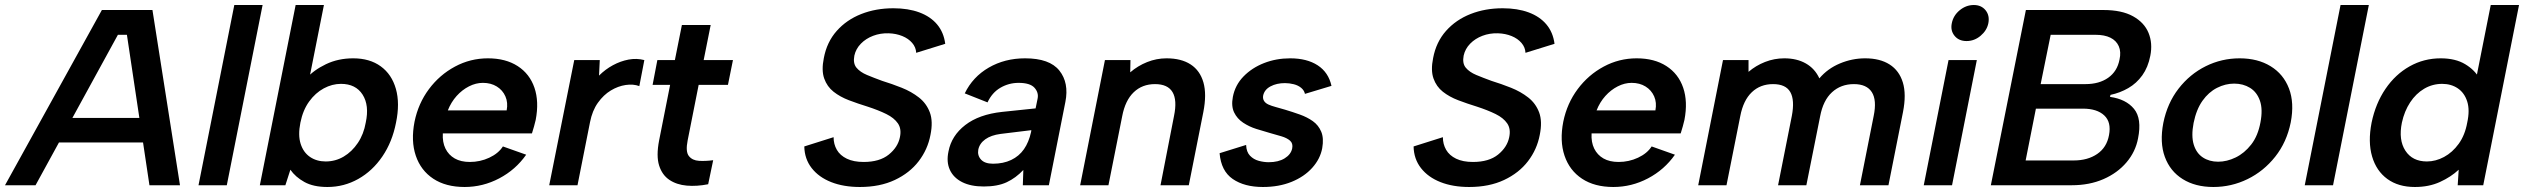

<svg xmlns="http://www.w3.org/2000/svg" viewBox="-62 -740 10083 767"><path d="M445 -601H409L80 0H-42L345 -700H547L657 0H535ZM147 -269H555L536 -171H128Z M874 -720H987L844 0H731Z M1161 -426Q1191 -460 1240 -483.5Q1289 -507 1349 -507Q1415 -507 1459 -475Q1503 -443 1519.5 -385Q1536 -327 1520 -250Q1505 -173 1465.5 -115Q1426 -57 1369 -25Q1312 7 1246 7Q1190 7 1154 -13Q1118 -33 1098 -62L1078 0H976L1119 -720H1232L1173 -423ZM1399 -250Q1414 -319 1386.5 -362Q1359 -405 1300 -405Q1265 -405 1231.5 -387Q1198 -369 1173 -334.5Q1148 -300 1138 -250Q1128 -200 1139 -165.5Q1150 -131 1176.5 -113Q1203 -95 1239 -95Q1278 -95 1311 -114.5Q1344 -134 1367.5 -169Q1391 -204 1399 -250Z M1794 7Q1719 7 1669 -26Q1619 -59 1599 -118Q1579 -177 1594 -254Q1609 -327 1651.5 -384Q1694 -441 1755.5 -474Q1817 -507 1887 -507Q1958 -507 2006 -476Q2054 -445 2073 -389.5Q2092 -334 2078 -261Q2075 -249 2071.5 -235.5Q2068 -222 2063 -207H1707Q1705 -172 1717.5 -146.5Q1730 -121 1754.5 -107Q1779 -93 1815 -93Q1856 -93 1892.5 -110Q1929 -127 1947 -155L2040 -122Q1998 -62 1932.5 -27.5Q1867 7 1794 7ZM1962 -299Q1968 -330 1957 -355Q1946 -380 1922.5 -394.5Q1899 -409 1867 -409Q1839 -409 1811.5 -395Q1784 -381 1762 -356.5Q1740 -332 1727 -299Z M2232 -500H2334L2331 -438Q2356 -463 2386.5 -479.5Q2417 -496 2449 -502Q2481 -508 2512 -500L2492 -396Q2468 -405 2437.5 -400.5Q2407 -396 2378 -378.5Q2349 -361 2326.5 -329.5Q2304 -298 2295 -252L2245 0H2132Z M2634 -500 2662 -640H2777L2749 -500H2866L2846 -401H2729L2685 -179Q2676 -134 2690 -116.5Q2704 -99 2730.5 -97.5Q2757 -96 2787 -100L2767 -4Q2722 5 2681.5 1.5Q2641 -2 2612 -21.5Q2583 -41 2571 -79Q2559 -117 2571 -179L2615 -401H2545L2564 -500Z M3268 -192Q3268 -164 3281 -141.5Q3294 -119 3321 -106Q3348 -93 3388 -93Q3452 -93 3488.5 -122.5Q3525 -152 3533 -192Q3540 -225 3525 -247Q3510 -269 3478.5 -284.5Q3447 -300 3404 -314Q3365 -326 3329.5 -339.5Q3294 -353 3268 -373.5Q3242 -394 3230.5 -426.5Q3219 -459 3229 -508Q3241 -572 3280.5 -616.5Q3320 -661 3378.5 -684Q3437 -707 3507 -707Q3566 -707 3610.5 -690.5Q3655 -674 3681.5 -642.5Q3708 -611 3714 -565L3598 -529Q3597 -551 3582 -568.5Q3567 -586 3542.5 -596Q3518 -606 3488 -607Q3455 -608 3426 -597Q3397 -586 3377 -565.5Q3357 -545 3351 -518Q3345 -487 3359.5 -469.5Q3374 -452 3401.5 -440.5Q3429 -429 3462 -417Q3501 -405 3540 -389.5Q3579 -374 3609 -350.5Q3639 -327 3652.5 -291Q3666 -255 3655 -201Q3644 -143 3608 -96Q3572 -49 3512.5 -21Q3453 7 3373 7Q3308 7 3258.5 -12.5Q3209 -32 3180.5 -68.5Q3152 -105 3151 -155Z M4024 0 4026 -61Q3996 -29 3959.5 -12Q3923 5 3868 5Q3816 5 3781.5 -12.5Q3747 -30 3732.5 -61.5Q3718 -93 3727 -135Q3739 -198 3794 -240.5Q3849 -283 3941 -293L4075 -307L4083 -346Q4088 -370 4070.5 -389.5Q4053 -409 4007 -409Q3968 -409 3934.5 -389.5Q3901 -370 3883 -331L3792 -367Q3824 -433 3888 -470Q3952 -507 4033 -507Q4131 -507 4170 -458Q4209 -409 4194 -333L4128 0ZM4058 -220 3935 -205Q3897 -200 3874 -183.5Q3851 -167 3846 -142Q3842 -119 3857 -102.5Q3872 -86 3905 -86Q3946 -86 3977.5 -101Q4009 -116 4028.5 -144Q4048 -172 4057 -213Z M4352 -500H4454L4453 -451Q4483 -477 4520.5 -492Q4558 -507 4598 -507Q4657 -507 4694.5 -482.5Q4732 -458 4745.5 -410.5Q4759 -363 4745 -292L4687 0H4574L4628 -277Q4641 -340 4622 -372Q4603 -404 4552 -404Q4501 -404 4467 -371.5Q4433 -339 4421 -276L4366 0H4253Z M4916 -161Q4917 -133 4931.5 -118Q4946 -103 4966.5 -97.5Q4987 -92 5006 -92Q5045 -92 5070 -107.5Q5095 -123 5100 -147Q5104 -167 5091.5 -178Q5079 -189 5057 -195.5Q5035 -202 5010 -209Q4985 -216 4956.5 -225Q4928 -234 4904 -250Q4880 -266 4868 -291Q4856 -316 4863 -353Q4872 -400 4905.5 -434.5Q4939 -469 4987.5 -488Q5036 -507 5092 -507Q5159 -507 5202 -479Q5245 -451 5257 -397L5151 -365Q5148 -379 5136 -389Q5124 -399 5106.5 -403.5Q5089 -408 5071 -408Q5038 -408 5013.5 -395Q4989 -382 4984 -358Q4982 -346 4987.5 -337Q4993 -328 5005 -322.5Q5017 -317 5034 -312.5Q5051 -308 5071 -302Q5101 -293 5130.5 -282.5Q5160 -272 5182.5 -256Q5205 -240 5216 -214Q5227 -188 5220 -148Q5212 -105 5180 -69.5Q5148 -34 5097.5 -13.5Q5047 7 4983 7Q4909 7 4862.5 -25Q4816 -57 4810 -128Z M5702 -192Q5702 -164 5715 -141.5Q5728 -119 5755 -106Q5782 -93 5822 -93Q5886 -93 5922.5 -122.5Q5959 -152 5967 -192Q5974 -225 5959 -247Q5944 -269 5912.5 -284.5Q5881 -300 5838 -314Q5799 -326 5763.5 -339.5Q5728 -353 5702 -373.5Q5676 -394 5664.5 -426.5Q5653 -459 5663 -508Q5675 -572 5714.5 -616.5Q5754 -661 5812.5 -684Q5871 -707 5941 -707Q6000 -707 6044.5 -690.5Q6089 -674 6115.5 -642.5Q6142 -611 6148 -565L6032 -529Q6031 -551 6016 -568.5Q6001 -586 5976.5 -596Q5952 -606 5922 -607Q5889 -608 5860 -597Q5831 -586 5811 -565.5Q5791 -545 5785 -518Q5779 -487 5793.5 -469.5Q5808 -452 5835.5 -440.5Q5863 -429 5896 -417Q5935 -405 5974 -389.5Q6013 -374 6043 -350.5Q6073 -327 6086.5 -291Q6100 -255 6089 -201Q6078 -143 6042 -96Q6006 -49 5946.5 -21Q5887 7 5807 7Q5742 7 5692.5 -12.5Q5643 -32 5614.5 -68.5Q5586 -105 5585 -155Z M6383 7Q6308 7 6258 -26Q6208 -59 6188 -118Q6168 -177 6183 -254Q6198 -327 6240.5 -384Q6283 -441 6344.5 -474Q6406 -507 6476 -507Q6547 -507 6595 -476Q6643 -445 6662 -389.5Q6681 -334 6667 -261Q6664 -249 6660.5 -235.5Q6657 -222 6652 -207H6296Q6294 -172 6306.5 -146.5Q6319 -121 6343.5 -107Q6368 -93 6404 -93Q6445 -93 6481.5 -110Q6518 -127 6536 -155L6629 -122Q6587 -62 6521.5 -27.5Q6456 7 6383 7ZM6551 -299Q6557 -330 6546 -355Q6535 -380 6511.5 -394.5Q6488 -409 6456 -409Q6428 -409 6400.5 -395Q6373 -381 6351 -356.5Q6329 -332 6316 -299Z M6821 -500H6923V-453Q6952 -478 6989 -492.5Q7026 -507 7066 -507Q7116 -507 7152 -486.5Q7188 -466 7206 -427Q7239 -466 7288 -486.5Q7337 -507 7389 -507Q7448 -507 7486.5 -482.5Q7525 -458 7539.5 -410.5Q7554 -363 7540 -292L7482 0H7368L7423 -277Q7436 -340 7415.5 -372Q7395 -404 7344 -404Q7292 -404 7256.5 -371.5Q7221 -339 7209 -275L7154 0H7041L7096 -277Q7108 -340 7090 -372Q7072 -404 7021 -404Q6970 -404 6936 -371.5Q6902 -339 6890 -276L6835 0H6722Z M7722 -500H7835L7736 0H7623ZM7794 -576Q7763 -576 7746 -597Q7729 -618 7735 -647Q7741 -678 7766.5 -699Q7792 -720 7823 -720Q7853 -720 7870 -699Q7887 -678 7881 -647Q7875 -618 7850 -597Q7825 -576 7794 -576Z M8405 -502Q8412 -533 8402 -555.5Q8392 -578 8368.5 -589.5Q8345 -601 8309 -601H8130L8090 -404H8269Q8324 -404 8360 -429.5Q8396 -455 8405 -502ZM7891 0 8031 -700H8341Q8414 -700 8459 -675Q8504 -650 8521 -608.5Q8538 -567 8528 -517Q8519 -471 8496 -439Q8473 -407 8440 -388Q8407 -369 8369 -361L8367 -353Q8431 -344 8463 -305Q8495 -266 8479 -187Q8469 -134 8433 -91.5Q8397 -49 8341 -24.5Q8285 0 8214 0ZM8030 -99H8222Q8278 -99 8316 -125Q8354 -151 8363 -200Q8373 -252 8344 -279Q8315 -306 8259 -306H8071Z M8780 7Q8708 7 8657.5 -24.5Q8607 -56 8586 -113.5Q8565 -171 8580 -249Q8596 -328 8641 -386Q8686 -444 8749.5 -475.5Q8813 -507 8885 -507Q8957 -507 9008.5 -475.5Q9060 -444 9082 -386.5Q9104 -329 9089 -251Q9073 -172 9027 -114Q8981 -56 8916.5 -24.5Q8852 7 8780 7ZM8799 -94Q8834 -94 8869 -111Q8904 -128 8931 -162.5Q8958 -197 8968 -251Q8978 -303 8966 -337.5Q8954 -372 8926.5 -389Q8899 -406 8863 -406Q8828 -406 8794.5 -389Q8761 -372 8736.5 -337.5Q8712 -303 8701 -249Q8691 -197 8701.5 -162.5Q8712 -128 8738 -111Q8764 -94 8799 -94Z M9288 -720H9401L9258 0H9145Z M9843 -426 9829 -423 9888 -720H10001L9858 0H9756L9760 -62Q9729 -33 9685 -13Q9641 7 9585 7Q9519 7 9475 -25Q9431 -57 9414 -115Q9397 -173 9412 -250Q9428 -327 9467.5 -385Q9507 -443 9564 -475Q9621 -507 9688 -507Q9747 -507 9786 -483.5Q9825 -460 9843 -426ZM9533 -250Q9519 -181 9547 -138Q9575 -95 9633 -95Q9668 -95 9701.5 -113Q9735 -131 9760 -165.5Q9785 -200 9794 -250Q9805 -300 9794 -334.5Q9783 -369 9756.5 -387Q9730 -405 9694 -405Q9655 -405 9622 -385.5Q9589 -366 9566 -331Q9543 -296 9533 -250Z"/></svg>

Font: Albert Sans SemiBold
Style: Italic
Weight: 600
Italic angle: -11.25°
Designer: Andreas Rasmussen
Foundry: a.Foundry
Version: Version 1.025